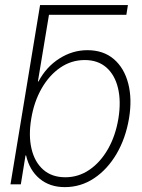

<svg xmlns="http://www.w3.org/2000/svg" viewBox="-20 -748 577 779"><path d="M242.7 11.2Q182.1 11.2 140.9 -22.9Q99.6 -57.1 85.9 -117.2H83.5L64.5 0H22.5L142.6 -727.5H499L492.7 -688H178.7L133.8 -417.5H136.2Q168 -477.1 221.2 -510.7Q274.4 -544.4 334.5 -544.4Q399.4 -544.4 441.7 -508.3Q483.9 -472.2 500.2 -409.4Q516.6 -346.7 503.4 -267.1Q489.7 -186.5 452.9 -123.8Q416 -61 362.1 -24.9Q308.1 11.2 242.7 11.2ZM245.1 -28.8Q298.3 -28.8 342.8 -59.1Q387.2 -89.4 418 -143.1Q448.7 -196.8 460.4 -267.1Q471.7 -337.4 458.7 -390.9Q445.8 -444.3 411.4 -474.4Q377 -504.4 323.7 -504.4Q269.5 -504.4 224.6 -473.6Q179.7 -442.9 148.9 -389.2Q118.2 -335.4 106.9 -267.1Q95.2 -198.2 107.9 -144.3Q120.6 -90.3 155.5 -59.6Q190.4 -28.8 245.1 -28.8Z"/></svg>

Font: Inter Display Extra Light
Style: Italic
Weight: 200
Italic angle: -9.39999°
Designer: Rasmus Andersson
Foundry: rsms
Version: Version 4.000;git-4fc901f